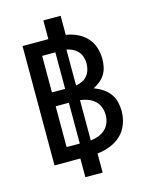

<svg xmlns="http://www.w3.org/2000/svg" viewBox="-129 -856 808 1041"><g transform="rotate(-15 275.0 -335.0)"><path d="M218 105V0H73V-670H218V-775H315V-668Q348 -663 378 -649Q408 -635 430.5 -611Q453 -587 463 -555.5Q473 -524 473 -491Q473 -469 468.5 -447Q464 -425 452.5 -406Q441 -387 423.5 -373Q406 -359 386 -349Q411 -340 433.5 -325.5Q456 -311 472 -290Q488 -269 494.5 -243Q501 -217 501 -191Q501 -154 488 -118.5Q475 -83 448.5 -58Q422 -33 387 -19.5Q352 -6 315 -2V105ZM162 -386H236V-591H162ZM298 -388Q316 -391 333 -399Q350 -407 361.5 -421Q373 -435 378.5 -453Q384 -471 384 -489Q384 -507 378.5 -525Q373 -543 361 -556.5Q349 -570 332.5 -578.5Q316 -587 298 -590ZM162 -79H236V-308H162ZM298 -80Q320 -82 341.5 -90Q363 -98 379.5 -113Q396 -128 404 -149Q412 -170 412 -193Q412 -215 404 -236.5Q396 -258 379.5 -273Q363 -288 341.5 -296Q320 -304 298 -306Z"/></g></svg>

Font: Lode Dark
Style: Bold
Weight: 700
Monospace: yes
Designer: Belleve Invis
Foundry: Belleve Invis
Version: Version 29.2.0; ttfautohint (v1.8.3)